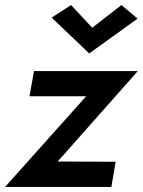

<svg xmlns="http://www.w3.org/2000/svg" viewBox="-36 -742 567 762"><path d="M330 -632 446 -722 510 -668 318 -530 169 -672 246 -722ZM306 -360H81L99 -460H511L193 -101L423 -100L406 0H-16Z"/></svg>

Font: Jost* Medium
Style: Italic
Weight: 500
Italic angle: -10°
Version: Version 3.7